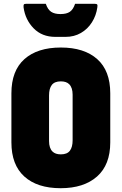

<svg xmlns="http://www.w3.org/2000/svg" viewBox="-20 -970 640 1010"><path d="M300 -720Q423 -720 491.5 -659Q560 -598 560 -479V-221Q560 -103 490.5 -41.5Q421 20 299 20Q176 20 108 -41.5Q40 -103 40 -221V-479Q40 -598 108.5 -659Q177 -720 300 -720ZM238 -228Q238 -191 256 -173Q271 -158 300 -158Q333 -158 347.5 -177Q362 -196 362 -232V-472Q362 -509 344 -527Q329 -542 300 -542Q267 -542 252.5 -523Q238 -504 238 -468ZM375 -950H478Q488 -950 491 -946.5Q494 -943 492 -931Q486 -888 463.5 -852.5Q441 -817 405.5 -796.5Q370 -776 325 -776H271Q201 -776 157 -821Q113 -866 104 -931Q103 -943 105.5 -946.5Q108 -950 118 -950H221Q231 -920 249 -908Q267 -896 298 -896Q330 -896 347.5 -908Q365 -920 375 -950Z"/></svg>

Font: Recursive Mn Lnr St Blk
Style: Regular
Weight: 900
Monospace: yes
Version: Version 1.079;hotconv 1.0.112;makeotfexe 2.5.65598; ttfautoh